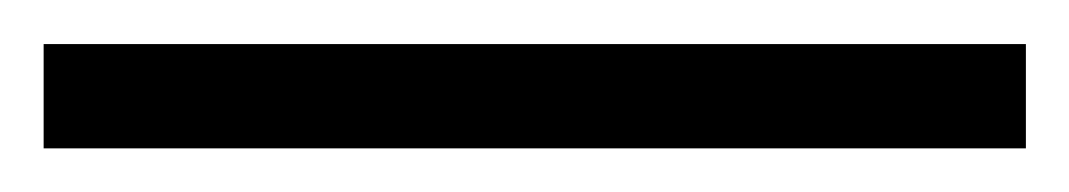

<svg xmlns="http://www.w3.org/2000/svg" viewBox="-20 56 490 88"><path d="M0 124V76.2H450.2V124Z"/></svg>

Font: Junicode SmCond Light
Style: Regular
Weight: 300
Width: 4
Designer: Peter S. Baker
Version: Version 2.206